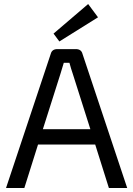

<svg xmlns="http://www.w3.org/2000/svg" viewBox="-20 -934 662 954"><path d="M275 -728 246 -767 418 -914 467 -848ZM453 -216H169L101 0H10L232 -666Q238 -690 265 -690H357Q384 -690 390 -666L612 0H521ZM429 -292 342 -566Q333 -592 325 -622H297L280 -566L193 -292Z"/></svg>

Font: Exo 2.0
Style: Regular
Weight: 400
Designer: Natanael Gama
Version: Version 1.001;PS 001.001;hotconv 1.0.70;makeotf.lib2.5.58329